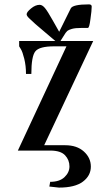

<svg xmlns="http://www.w3.org/2000/svg" viewBox="-20 -687 497 876"><path d="M205.1 164.1 249 168.9C297.9 168.9 334.3 159.8 358.4 141.6C382.5 123.4 394.5 100.6 394.5 73.2C394.5 46.5 384 23.6 362.8 4.4C341.6 -14.8 313.2 -24.4 277.3 -24.4H181.6L405.3 -500H255.9C260.4 -506.5 265 -513.7 269.5 -521.5C276.7 -533.9 282.6 -542 287.1 -545.9C291 -549.2 298 -552.2 308.1 -555.2C318.2 -558.1 333.3 -559.6 353.5 -559.6H380.9C385.4 -559.6 389.3 -572.9 392.6 -599.6C396.5 -626.3 398.4 -645.5 398.4 -657.2C398.4 -663.7 394.2 -667 385.7 -667C336.3 -667 308.6 -660.8 302.7 -648.4L250 -542C246.1 -548.5 236.3 -565.8 220.7 -593.8C205.1 -621.7 193.2 -640.6 185.1 -650.4C176.9 -660.2 168.9 -665 161.1 -665C148.1 -665 134.9 -659.5 121.6 -648.4C108.2 -637.4 101.6 -628.6 101.6 -622.1C101.6 -620.1 102.1 -618.2 103 -616.2C104 -614.3 105.5 -612 107.4 -609.4C109.4 -606.8 112 -604.2 115.2 -601.6C117.8 -599 121.7 -595.4 127 -590.8C131.5 -586.3 136.2 -581.9 141.1 -577.6C146 -573.4 152.5 -567.9 160.6 -561C168.8 -554.2 176.6 -547.5 184.1 -541C191.6 -534.5 201.2 -526.4 212.9 -516.6C219.4 -510.7 225.9 -505.2 232.4 -500H67.4V-475.6L75.2 -462.9C80.4 -454.4 85.6 -439.6 90.8 -418.5C96 -397.3 98.6 -374.3 98.6 -349.6H123C123 -403.6 129.2 -438.2 141.6 -453.1C154 -468.1 182.3 -475.6 226.6 -475.6H283.2L61.5 0H209C240.9 0 263.5 7.2 276.9 21.5C290.2 35.8 296.9 52.7 296.9 72.3C296.9 90.5 289.4 106.8 274.4 121.1C259.4 135.4 237.6 142.6 209 142.6Z"/></svg>

Font: TriodPostnaja
Style: Medium
Weight: 500
Version: 20110805; ttfautohint (v0.96) -l 8 -r 50 -G 200 -x 14 -w "G"